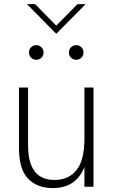

<svg xmlns="http://www.w3.org/2000/svg" viewBox="-20 -928 566 954"><path d="M242.5 6.5Q164 6.5 119.2 -40.5Q74.5 -87.5 74.5 -190V-493H119.5V-205.5Q119.5 -33.5 251 -34Q322 -34 360.8 -83.8Q399.5 -133.5 399.5 -238.5V-493H444.5V0H399.5V-98.5Q358 6.5 242.5 6.5ZM160.5 -631Q146 -631 135 -641Q124 -651 124 -667.5Q124 -682 134.2 -692.8Q144.5 -703.5 160.5 -703.5Q176 -703.5 186.2 -692.8Q196.5 -682 196.5 -667.5Q196.5 -651.5 185.8 -641.2Q175 -631 160.5 -631ZM359 -631Q344.5 -631 333.5 -641Q322.5 -651 322.5 -667.5Q322.5 -682 332.8 -692.8Q343 -703.5 359 -703.5Q374.5 -703.5 384.8 -692.8Q395 -682 395 -667.5Q395 -651.5 384.2 -641.2Q373.5 -631 359 -631ZM259.5 -760 114 -907.5H154.5L259.5 -800.5L365 -907.5H405.5Z"/></svg>

Font: Acari Sans Neue Light
Style: Regular
Weight: 300
Designer: Alfredo Marco Pradil (font), Cristiano Sobral (main changes)
Foundry: Hanken Design Co. (font), Cristiano Sobral (main changes)
Version: Version 2.459;March 19, 2022;FontCreator 14.0.0.2808 64-bit;